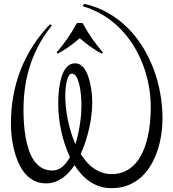

<svg xmlns="http://www.w3.org/2000/svg" viewBox="-20 -796 901 998"><path d="M249.5 -663.1Q215.8 -622.1 188.7 -574.5Q161.6 -526.9 142.1 -472.4Q122.6 -418 112.3 -356.2Q102.1 -294.4 102.1 -224.1Q102.1 -190.9 104.5 -154.5Q106.9 -118.2 113 -83.3Q119.1 -48.3 129.6 -16.8Q140.1 14.6 156.7 38.6Q173.3 62.5 196.8 76.4Q220.2 90.3 252 90.3Q281.2 90.3 304 71Q326.7 51.8 343.8 20.5Q328.1 -11.7 316.7 -46.9Q305.2 -82 297.6 -117.4Q290 -152.8 286.4 -187.5Q282.7 -222.2 282.7 -252.9Q282.7 -267.1 283.4 -288.6Q284.2 -310.1 287.1 -333.7Q290 -357.4 295.7 -381.3Q301.3 -405.3 311 -424.1Q320.8 -442.9 335.2 -454.8Q349.6 -466.8 370.6 -466.8Q389.6 -466.8 403.6 -455.1Q417.5 -443.4 427.2 -425Q437 -406.7 443.4 -383.5Q449.7 -360.4 453.4 -337.6Q457 -314.9 458.3 -294.9Q459.5 -274.9 459.5 -262.2Q459.5 -234.4 455.8 -201.7Q452.1 -168.9 444.6 -134Q437 -99.1 425.8 -63.7Q414.6 -28.3 399.4 4.4Q414.1 27.3 431.2 46.6Q448.2 65.9 468.5 79.8Q488.8 93.8 511.7 101.3Q534.7 108.9 560.5 108.9Q600.1 108.9 630.9 94Q661.6 79.1 684.1 53.7Q706.5 28.3 721.9 -5.9Q737.3 -40 746.6 -78.6Q755.9 -117.2 759.8 -158.2Q763.7 -199.2 763.7 -238.8Q763.7 -295.4 753.2 -351.8Q742.7 -408.2 722.4 -461.2Q702.1 -514.2 672.1 -562Q642.1 -609.9 602.5 -649.4Q563 -689 514.4 -718.3Q465.8 -747.6 408.7 -764.2L418.5 -775.9Q485.8 -760.7 542 -728.5Q598.1 -696.3 643.3 -651.4Q688.5 -606.4 722.4 -551.3Q756.3 -496.1 779.1 -435.1Q801.8 -374 813.2 -309.1Q824.7 -244.1 824.7 -180.2Q824.7 -140.6 818.6 -98.4Q812.5 -56.2 799.3 -15.9Q786.1 24.4 765.4 60.3Q744.6 96.2 715.3 123.3Q686 150.4 647.2 166.3Q608.4 182.1 559.6 182.1Q527.8 182.1 500 173.3Q472.2 164.6 448.2 148.7Q424.3 132.8 404.1 110.8Q383.8 88.9 367.2 62.5Q353 83.5 336.9 101.1Q320.8 118.7 302.2 131.1Q283.7 143.6 262.9 150.4Q242.2 157.2 219.2 157.2Q181.2 157.2 152.6 140.9Q124 124.5 103.8 97.9Q83.5 71.3 70.6 37.8Q57.6 4.4 50 -29.8Q42.5 -64 39.6 -95.9Q36.6 -127.9 36.6 -151.4Q36.6 -304.2 88.1 -434.8Q139.6 -565.4 240.2 -670.4ZM319.3 -297.9Q319.3 -270 322.5 -238.8Q325.7 -207.5 332.3 -174.8Q338.9 -142.1 348.6 -109.6Q358.4 -77.1 372.1 -46.9Q380.4 -72.8 386.2 -100.1Q392.1 -127.4 396 -153.6Q399.9 -179.7 401.6 -203.1Q403.3 -226.6 403.3 -245.1Q403.3 -273.4 400.6 -303.2Q397.9 -333 392.1 -357.4Q386.2 -381.8 376.7 -397.5Q367.2 -413.1 353.5 -413.1Q345.7 -413.1 340.1 -405.8Q334.5 -398.4 330.8 -387.5Q327.1 -376.5 324.7 -362.8Q322.3 -349.1 321 -336.2Q319.8 -323.2 319.6 -313Q319.3 -302.7 319.3 -297.9ZM274.4 -523.9Q289.6 -541.5 302.7 -558.3Q315.9 -575.2 328.6 -593Q341.3 -610.8 353.8 -631.1Q366.2 -651.4 379.9 -676.3H409.2Q422.9 -651.4 435.3 -631.1Q447.8 -610.8 460.4 -593Q473.1 -575.2 486.3 -558.3Q499.5 -541.5 514.6 -523.9L509.3 -517.1Q492.2 -525.9 478.3 -534.7Q464.4 -543.5 450.9 -553Q437.5 -562.5 423.8 -573.2Q410.2 -584 394.5 -597.2Q378.9 -584 365.2 -573.2Q351.6 -562.5 338.1 -552.7Q324.7 -543 310.5 -534.4Q296.4 -525.9 279.8 -517.1Z"/></svg>

Font: Montez
Style: Regular
Weight: 400
Designer: Astigmatic (AOETI)
Foundry: Astigmatic (AOETI)
Version: Version 1.001